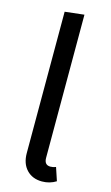

<svg xmlns="http://www.w3.org/2000/svg" viewBox="-119 -793 489 849"><g transform="rotate(15 126.0 -368.5)"><path d="M69 -92V-739L157 -749V-94Q157 -61 185 -61Q198 -61 210 -66L230 -6Q201 12 166 12Q122 12 95.5 -16Q69 -44 69 -92Z"/></g></svg>

Font: Fira Sans Compressed
Style: Regular
Weight: 400
Width: 1
Designer: bBox Type GmbH & Carrois Corporate GbR & Edenspiekermann AG
Foundry: bBox Type GmbH & Carrois Corporate GbR & Edenspiekermann AG
Version: Version 4.301